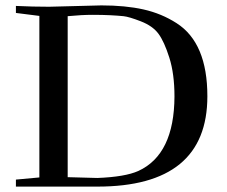

<svg xmlns="http://www.w3.org/2000/svg" viewBox="-20 -692 842 712"><path d="M231 -632V-35L341 -32Q444 -36 493 -58Q626 -119 627 -334Q627 -418 608 -478Q589 -538 567.5 -567Q546 -596 502 -613Q458 -630 438 -632Q418 -634 389.5 -635.5Q361 -637 322.5 -637Q284 -637 231 -632ZM162 -667 356 -672Q445 -672 512 -657Q579 -642 635 -606Q749 -533 749 -335Q749 0 341 0H39V-26L126 -34V-633L39 -644V-670Q100 -667 162 -667Z"/></svg>

Font: Rufina
Style: Regular
Weight: 400
Designer: Martin Sommaruga
Foundry: Martin Sommaruga
Version: Version 1.001